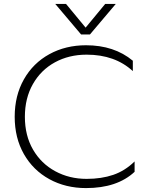

<svg xmlns="http://www.w3.org/2000/svg" viewBox="-20 -945 762 980"><path d="M262 -925H317L417 -804L517 -925H571L439 -769H394ZM55 -349Q55 -457 102 -540Q149 -623 232 -668.5Q315 -714 419 -714Q563 -714 658 -635V-582Q567 -666 422 -666Q332 -666 260.5 -627Q189 -588 148 -516Q107 -444 107 -349Q107 -253 148.5 -181.5Q190 -110 262 -71Q334 -32 422 -32Q498 -32 558 -52.5Q618 -73 667 -121V-68Q578 15 419 15Q315 15 232 -30.5Q149 -76 102 -158.5Q55 -241 55 -349Z"/></svg>

Font: Prompt ExtraLight
Style: Regular
Weight: 275
Designer: Katatrad Team
Foundry: CadsonDemak
Version: Version 1.000